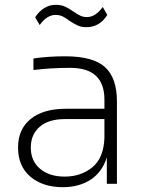

<svg xmlns="http://www.w3.org/2000/svg" viewBox="-20 -764 602 798"><path d="M424 -110Q405 -49 357 -17.5Q309 14 241 14Q158 14 106.5 -29.5Q55 -73 55 -151Q55 -227 107.5 -269.5Q160 -312 254 -312H414V-350Q414 -482 272 -482Q191 -482 119 -473V-521Q179 -530 251 -530Q367 -530 416.5 -485Q466 -440 466 -342V0H424ZM249 -30Q316 -30 363.5 -68.5Q411 -107 414 -191V-269H249Q182 -269 145 -237Q108 -205 108 -151Q108 -95 146.5 -62.5Q185 -30 249 -30ZM268 -678Q253 -690 240 -696Q227 -702 211 -702Q175 -702 145 -660L126 -692Q142 -717 164 -730.5Q186 -744 212 -744Q234 -744 250.5 -736.5Q267 -729 285 -716Q301 -705 313.5 -699Q326 -693 341 -693Q377 -693 407 -735L426 -702Q394 -651 339 -651Q318 -651 303 -658Q288 -665 268 -678Z"/></svg>

Font: Sora-SIA ExtraLight
Style: Regular
Weight: 200
Designer: Jonathan Barnbrook, Julián Moncada
Foundry: Barnbrook Fonts
Version: Version 2.000